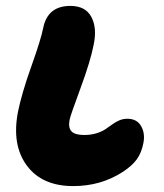

<svg xmlns="http://www.w3.org/2000/svg" viewBox="-20 -649 557 653"><path d="M229 -16.1Q123 -16.1 71.3 -85.9Q19.5 -155.8 41 -268.1Q53.7 -331.1 86.7 -423.6Q119.6 -516.1 127 -554.2Q142.1 -628.9 219.2 -628.9Q270.5 -628.9 290.5 -591.8Q310.5 -554.7 298.8 -498Q288.1 -441.9 253.9 -349.4Q219.7 -256.8 216.8 -242.2Q211.4 -214.8 223.1 -202.4Q234.9 -189.9 266.1 -189.9Q289.1 -189.9 307.6 -195.6Q326.2 -201.2 338.4 -209.5Q350.6 -217.8 361.6 -225.8Q372.6 -233.9 385.5 -239.5Q398.4 -245.1 413.1 -245.1Q445.3 -245.1 459.7 -220.5Q474.1 -195.8 467.8 -163.1Q461.4 -129.4 445.3 -107.2Q429.2 -85 397 -64Q322.8 -16.1 229 -16.1Z"/></svg>

Font: Shantell Sans Irregular Bouncy
Style: Italic
Weight: 800
Italic angle: -11.31°
Designer: Stephen Nixon, Anya Danilova, Shantell Martin
Foundry: Arrow Type
Version: Version 1.006;[9816181b4]